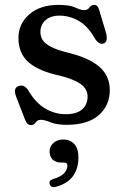

<svg xmlns="http://www.w3.org/2000/svg" viewBox="-20 -501 510 786"><path d="M223 -437Q187 -437 166.2 -418.2Q145.5 -399.5 145.5 -370.5Q145.5 -339.5 170 -320.8Q194.5 -302 247.5 -288Q341.5 -266.5 385.5 -228.8Q429.5 -191 429.5 -132.5Q429.5 -69.5 384.5 -29.8Q339.5 10 253 10Q211.5 10 187 -0.2Q162.5 -10.5 147.5 -10.5Q133 -10.5 126.2 0.2Q119.5 11 106.5 11Q90.5 11 82 -12.5L46 -105.5Q32.5 -141 56.5 -149Q78 -156.5 94.5 -133Q125 -80.5 164.8 -57Q204.5 -33.5 248.5 -33.5Q294.5 -33.5 316.5 -53.5Q338.5 -73.5 338.5 -105Q338.5 -136.5 311 -156.5Q283.5 -176.5 224 -191.5Q139 -209.5 97.2 -246Q55.5 -282.5 55.5 -345.5Q55.5 -404 100.2 -442.5Q145 -481 219 -481Q265 -481 288 -470.2Q311 -459.5 324 -459.5Q338.5 -459.5 346 -470.2Q353.5 -481 365 -481Q381 -481 386 -460L413.5 -368.5Q418 -352.5 416.8 -339.5Q415.5 -326.5 403 -322.5Q384.5 -317 366.5 -346Q341 -392.5 303.5 -414.8Q266 -437 223 -437ZM231 164.5Q207.5 164.5 195.2 151.8Q183 139 183 119.5Q183 97.5 199.2 83.8Q215.5 70 239 70Q266 70 283.5 88Q301 106 301 144Q301 189.5 278.5 220.2Q256 251 209.5 263.5Q188.5 269.5 183.5 253Q179 237 199 231.5Q229.5 222.5 242.8 207.8Q256 193 256 177Q256 164.5 242.5 164.5Z"/></svg>

Font: Fraunces 9pt Soft
Style: Regular
Weight: 400
Version: Version 1.000;[0bf87f6ff]